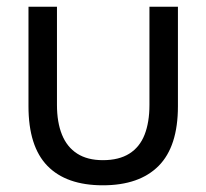

<svg xmlns="http://www.w3.org/2000/svg" viewBox="-20 -547 616 573"><path d="M287 6Q178 6 121.5 -52Q65 -110 65 -230V-527H150V-234Q150 -182 165 -145Q180 -108 210.5 -88.5Q241 -69 287 -69Q335 -69 366 -88.5Q397 -108 411.5 -145Q426 -182 426 -234V-527H511V-230Q511 -110 453.5 -52Q396 6 287 6Z"/></svg>

Font: Onest
Style: Regular
Weight: 400
Designer: Dmitri Voloshin, Andrey Kudryavtsev
Foundry: Dmitri Voloshin, Andrey Kudryavtsev
Version: Version 1.000;gftools[0.9.33]